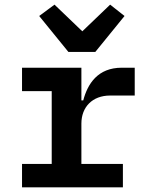

<svg xmlns="http://www.w3.org/2000/svg" viewBox="-20 -808 640 828"><path d="M391 -584 517 -739 455 -788 335 -673 215 -788 149 -739 275 -584ZM75 0H510V-101H331V-275C331 -346 378 -396 455 -396H561V-516H505C402 -516 358 -447 339 -375H331V-516H75V-415H203V-101H75Z"/></svg>

Font: IBM Mono SemiBold
Style: Regular
Weight: 600
Monospace: yes
Designer: Mike Abbink, Paul van der Laan, Pieter van Rosmalen
Foundry: Bold Monday
Version: Version 2.3